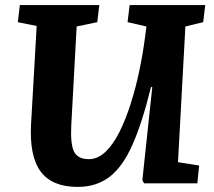

<svg xmlns="http://www.w3.org/2000/svg" viewBox="-20 -720 841 754"><path d="M679 -83 762 -70 755 0H546L539 -12L578 -378H573Q538 -236 499.5 -150Q461 -64 409.5 -25Q358 14 285 14Q185 14 140 -46Q95 -106 102 -233L124 -618L50 -633L58 -700H370L362 -633L281 -616L260 -230Q256 -155 270.5 -125Q285 -95 329 -95Q364 -95 394.5 -124Q425 -153 449.5 -202.5Q474 -252 493.5 -313.5Q513 -375 527 -441.5Q541 -508 549 -570L555 -616L481 -633L489 -700H786L778 -633L708 -616Z"/></svg>

Font: Literata 12pt
Style: Bold Italic
Weight: 700
Italic angle: -2°
Designer: Latin by Veronika Burian and Jose Scaglione. Greek by Irene Vlachou. Cyrillic by Vera Evstafieva
Foundry: TypeTogether
Version: Version 3.002